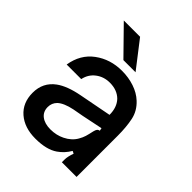

<svg xmlns="http://www.w3.org/2000/svg" viewBox="-216 -884 1017 1017"><g transform="rotate(45 292.0 -376.0)"><path d="M43 -151Q43 -228 103 -272Q148 -305 232 -321L414 -356Q414 -412 383 -445Q350 -478 295 -478Q250 -478 216.5 -452.5Q183 -427 174 -384H65Q79 -472 144 -520Q209 -568 296 -568Q345 -568 388.5 -553.5Q432 -539 462 -511Q502 -474 512.5 -424Q523 -374 523 -309V0H413V-21Q413 -42 425 -76L411 -83Q389 -45 354 -21Q308 11 225 11Q143 11 93 -32.5Q43 -76 43 -151ZM327 -98Q368 -118 388 -153Q399 -172 404 -188.5Q409 -205 415 -233Q418 -246 423 -252.5Q428 -259 437 -260L434 -276L318 -252L258 -241Q200 -229 174 -205Q153 -184 153 -154Q153 -119 178.5 -99.5Q204 -80 247 -80Q291 -80 327 -98ZM236 -763 352 -613H261L114 -763Z"/></g></svg>

Font: Open Sauce Sans Medium
Style: Regular
Weight: 500
Designer: Alfredo Marco Pradil
Foundry: Creative Sauce Fz LLC
Version: Version 1.477